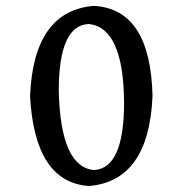

<svg xmlns="http://www.w3.org/2000/svg" viewBox="-20 -616 580 646"><path d="M295.9 -43.9Q397.5 -48.8 397.5 -271.5Q395.5 -522.5 279.3 -535.2Q177.7 -532.2 177.7 -310.1Q183.6 -54.2 295.9 -43.9ZM279.3 9.8Q96.7 -2.4 81.1 -293Q93.3 -580.1 295.9 -596.2Q486.3 -585.9 493.2 -293Q481 -6.8 279.3 9.8Z"/></svg>

Font: Kelvinch
Style: Regular
Weight: 400
Designer: Paul James MIller
Foundry: High-Logic / Made with FontCreator
Version: Version 3.30 September 23, 2016